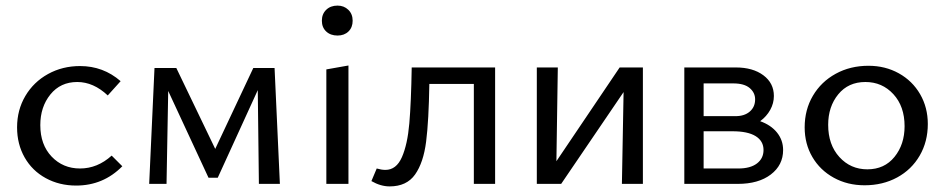

<svg xmlns="http://www.w3.org/2000/svg" viewBox="-20 -657 3377 686"><path d="M41 -202Q41 -264 70.5 -314Q100 -364 151.5 -392.5Q203 -421 266 -421Q349 -421 411 -367L365 -316Q314 -364 256 -364Q196 -364 160 -319.5Q124 -275 124 -210Q124 -140 164.5 -97.5Q205 -55 266 -55Q328 -55 379 -101L417 -63Q349 6 252 6Q192 6 143.5 -20.5Q95 -47 68 -94.5Q41 -142 41 -202Z M905 0 901 -335 758 -22H725L581 -332L575 0H513L532 -414H610L749 -125L885 -414H961L980 0Z M1146 -409 1225 -423V0H1146ZM1130 -583Q1130 -607 1145.5 -622Q1161 -637 1186 -637Q1209 -637 1224.5 -622Q1240 -607 1240 -583Q1240 -559 1225 -544.5Q1210 -530 1186 -530Q1161 -530 1145.5 -544.5Q1130 -559 1130 -583Z M1749 0H1673V-357H1514Q1512 -226 1502.5 -151Q1493 -76 1463 -33.5Q1433 9 1372 9Q1340 9 1307 -10L1326 -55Q1343 -50 1357 -50Q1396 -50 1416 -95.5Q1436 -141 1442.5 -216.5Q1449 -292 1451 -416H1749Z M2277 0H2202L2208 -328L1985 0H1898V-416H1973L1968 -81L2194 -416H2277Z M2778 -121Q2778 -67 2734 -33.5Q2690 0 2616 0H2425V-416H2609Q2670 -416 2707.5 -388Q2745 -360 2745 -314Q2745 -288 2732 -264.5Q2719 -241 2696 -224Q2735 -210 2756.5 -183Q2778 -156 2778 -121ZM2494 -359V-242H2608Q2640 -242 2659 -258.5Q2678 -275 2678 -302Q2678 -326 2658.5 -342.5Q2639 -359 2600 -359ZM2708 -121Q2708 -153 2680 -170.5Q2652 -188 2597 -188H2494V-55H2618Q2661 -55 2684.5 -73Q2708 -91 2708 -121Z M2855 -202Q2855 -265 2884.5 -315Q2914 -365 2966 -393.5Q3018 -422 3083 -422Q3143 -422 3191.5 -395Q3240 -368 3267.5 -320.5Q3295 -273 3295 -214Q3295 -151 3266 -101Q3237 -51 3185.5 -23Q3134 5 3069 5Q3008 5 2959 -22Q2910 -49 2882.5 -96Q2855 -143 2855 -202ZM3212 -206Q3212 -277 3172 -320.5Q3132 -364 3072 -364Q3011 -364 2975 -320Q2939 -276 2939 -211Q2939 -140 2979 -96Q3019 -52 3079 -52Q3140 -52 3176 -96.5Q3212 -141 3212 -206Z"/></svg>

Font: Ysabeau Medium
Style: Regular
Weight: 500
Designer: Christian Thalmann (Catharsis Fonts)
Version: Version 0.003